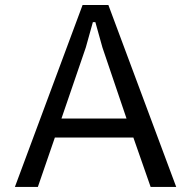

<svg xmlns="http://www.w3.org/2000/svg" viewBox="-20 -735 751 755"><path d="M504.4 -194.3H195.8L128.9 0H38.6L304.7 -715.3H406.2L672.9 0H572.3ZM477.5 -269 382.8 -548.3 355 -647.9H345.2L317.4 -548.3L221.7 -269Z"/></svg>

Font: Proza Libre
Style: Regular
Weight: 400
Designer: Jasper de Waard
Foundry: Jasper de Waard
Version: Version 1.000; ttfautohint (v1.4.1.8-43bc)